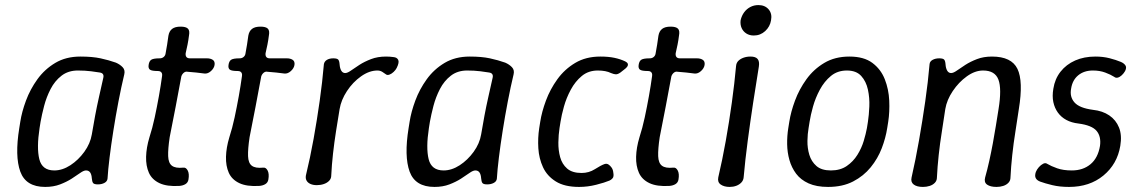

<svg xmlns="http://www.w3.org/2000/svg" viewBox="-20 -730 4482 757"><path d="M158 7Q82 7 60 -53.5Q38 -114 56 -225L60 -250Q66 -289 82.5 -333.5Q99 -378 127.5 -417.5Q156 -457 198 -482Q240 -507 297 -507Q344 -507 376.5 -500Q409 -493 437 -483Q453 -476 463.5 -465Q474 -454 470 -437Q458 -387 447 -329.5Q436 -272 427 -215Q418 -158 412 -109Q406 -60 404 -26Q403 -15 392 -9Q381 -3 366 -3Q351 -3 347 -8.5Q343 -14 342 -27Q341 -42 335.5 -50Q330 -58 319 -58Q310 -58 296 -48Q282 -38 262.5 -25.5Q243 -13 217 -3Q191 7 158 7ZM194 -58Q226 -58 257.5 -78.5Q289 -99 312.5 -131.5Q336 -164 342 -200Q348 -236 355 -273.5Q362 -311 370.5 -348.5Q379 -386 387 -422Q392 -441 374 -444Q363 -446 339 -449Q315 -452 287 -452Q249 -452 222.5 -431.5Q196 -411 179.5 -379Q163 -347 154 -312.5Q145 -278 140 -250L136 -225Q124 -147 135 -102.5Q146 -58 194 -58Z M687 3Q638 6 608.5 -8Q579 -22 567 -49Q555 -76 556 -112Q557 -148 569 -188Q581 -225 590 -267Q599 -309 606.5 -351Q614 -393 619 -430Q620 -436 618.5 -440.5Q617 -445 613 -447.5Q609 -450 603 -450Q578 -450 571 -455.5Q564 -461 566 -474Q568 -489 576.5 -494.5Q585 -500 610 -500Q619 -500 625.5 -505.5Q632 -511 633 -520Q636 -537 639 -554.5Q642 -572 644 -589Q647 -607 658.5 -616Q670 -625 692 -625Q713 -625 721 -617Q729 -609 725 -589Q723 -572 719.5 -554.5Q716 -537 712 -520Q710 -500 729 -500Q746 -500 763 -500Q780 -500 796 -500Q810 -500 819 -494Q828 -488 826 -474Q824 -461 812 -450Q800 -439 787 -440Q771 -442 754 -444Q737 -446 720 -447Q712 -449 705 -443.5Q698 -438 695 -429Q685 -374 672.5 -309Q660 -244 649 -189Q642 -142 643 -114.5Q644 -87 658 -76.5Q672 -66 702 -69Q713 -71 720 -58Q727 -45 723 -22Q721 -10 711 -4Q701 2 687 3Z M1002 3Q953 6 923.5 -8Q894 -22 882 -49Q870 -76 871 -112Q872 -148 884 -188Q896 -225 905 -267Q914 -309 921.5 -351Q929 -393 934 -430Q935 -436 933.5 -440.5Q932 -445 928 -447.5Q924 -450 918 -450Q893 -450 886 -455.5Q879 -461 881 -474Q883 -489 891.5 -494.5Q900 -500 925 -500Q934 -500 940.5 -505.5Q947 -511 948 -520Q951 -537 954 -554.5Q957 -572 959 -589Q962 -607 973.5 -616Q985 -625 1007 -625Q1028 -625 1036 -617Q1044 -609 1040 -589Q1038 -572 1034.5 -554.5Q1031 -537 1027 -520Q1025 -500 1044 -500Q1061 -500 1078 -500Q1095 -500 1111 -500Q1125 -500 1134 -494Q1143 -488 1141 -474Q1139 -461 1127 -450Q1115 -439 1102 -440Q1086 -442 1069 -444Q1052 -446 1035 -447Q1027 -449 1020 -443.5Q1013 -438 1010 -429Q1000 -374 987.5 -309Q975 -244 964 -189Q957 -142 958 -114.5Q959 -87 973 -76.5Q987 -66 1017 -69Q1028 -71 1035 -58Q1042 -45 1038 -22Q1036 -10 1026 -4Q1016 2 1002 3Z M1229 0Q1215 0 1204.5 -4.5Q1194 -9 1189 -17.5Q1184 -26 1186 -38Q1203 -108 1216.5 -183Q1230 -258 1240.5 -332.5Q1251 -407 1257 -477Q1259 -488 1269 -494Q1279 -500 1294 -500Q1309 -500 1313.5 -495Q1318 -490 1319 -476Q1320 -461 1325.5 -451.5Q1331 -442 1341 -442Q1350 -442 1364 -452Q1378 -462 1397.5 -474.5Q1417 -487 1443 -497Q1469 -507 1502 -507Q1510 -507 1517 -506.5Q1524 -506 1531 -505Q1545 -504 1550 -494Q1555 -484 1544 -462Q1540 -454 1532 -446.5Q1524 -439 1516 -436Q1508 -433 1503 -436Q1496 -441 1487.5 -446.5Q1479 -452 1468 -452Q1436 -452 1403.5 -429Q1371 -406 1348 -371Q1325 -336 1319 -300Q1312 -258 1305 -213.5Q1298 -169 1293 -124.5Q1288 -80 1286 -38Q1286 -26 1278 -17.5Q1270 -9 1257 -4.5Q1244 0 1229 0Z M1693 7Q1617 7 1595 -53.5Q1573 -114 1591 -225L1595 -250Q1601 -289 1617.5 -333.5Q1634 -378 1662.5 -417.5Q1691 -457 1733 -482Q1775 -507 1832 -507Q1879 -507 1911.5 -500Q1944 -493 1972 -483Q1988 -476 1998.5 -465Q2009 -454 2005 -437Q1993 -387 1982 -329.5Q1971 -272 1962 -215Q1953 -158 1947 -109Q1941 -60 1939 -26Q1938 -15 1927 -9Q1916 -3 1901 -3Q1886 -3 1882 -8.5Q1878 -14 1877 -27Q1876 -42 1870.5 -50Q1865 -58 1854 -58Q1845 -58 1831 -48Q1817 -38 1797.5 -25.5Q1778 -13 1752 -3Q1726 7 1693 7ZM1729 -58Q1761 -58 1792.5 -78.5Q1824 -99 1847.5 -131.5Q1871 -164 1877 -200Q1883 -236 1890 -273.5Q1897 -311 1905.5 -348.5Q1914 -386 1922 -422Q1927 -441 1909 -444Q1898 -446 1874 -449Q1850 -452 1822 -452Q1784 -452 1757.5 -431.5Q1731 -411 1714.5 -379Q1698 -347 1689 -312.5Q1680 -278 1675 -250L1671 -225Q1659 -147 1670 -102.5Q1681 -58 1729 -58Z M2263 7Q2206 7 2171.5 -14.5Q2137 -36 2121 -70.5Q2105 -105 2102.5 -145.5Q2100 -186 2106 -225L2110 -250Q2116 -289 2132.5 -333.5Q2149 -378 2177.5 -417.5Q2206 -457 2248 -482Q2290 -507 2347 -507Q2379 -507 2402.5 -502Q2426 -497 2445 -488Q2453 -484 2455 -479Q2457 -474 2453.5 -468Q2450 -462 2440 -455L2426 -444Q2416 -437 2408.5 -437Q2401 -437 2389 -442Q2369 -452 2337 -452Q2300 -452 2274 -430.5Q2248 -409 2230.5 -376.5Q2213 -344 2203.5 -310Q2194 -276 2190 -250L2186 -225Q2182 -199 2181.5 -168.5Q2181 -138 2188.5 -110.5Q2196 -83 2216 -65.5Q2236 -48 2273 -48Q2302 -48 2325.5 -63Q2349 -78 2363 -83Q2372 -86 2379 -81.5Q2386 -77 2391.5 -69Q2397 -61 2398 -50Q2401 -34 2395.5 -27.5Q2390 -21 2383 -18Q2364 -10 2330.5 -1.5Q2297 7 2263 7Z M2619 3Q2570 6 2540.5 -8Q2511 -22 2499 -49Q2487 -76 2488 -112Q2489 -148 2501 -188Q2513 -225 2522 -267Q2531 -309 2538.5 -351Q2546 -393 2551 -430Q2552 -436 2550.5 -440.5Q2549 -445 2545 -447.5Q2541 -450 2535 -450Q2510 -450 2503 -455.5Q2496 -461 2498 -474Q2500 -489 2508.5 -494.5Q2517 -500 2542 -500Q2551 -500 2557.5 -505.5Q2564 -511 2565 -520Q2568 -537 2571 -554.5Q2574 -572 2576 -589Q2579 -607 2590.5 -616Q2602 -625 2624 -625Q2645 -625 2653 -617Q2661 -609 2657 -589Q2655 -572 2651.5 -554.5Q2648 -537 2644 -520Q2642 -500 2661 -500Q2678 -500 2695 -500Q2712 -500 2728 -500Q2742 -500 2751 -494Q2760 -488 2758 -474Q2756 -461 2744 -450Q2732 -439 2719 -440Q2703 -442 2686 -444Q2669 -446 2652 -447Q2644 -449 2637 -443.5Q2630 -438 2627 -429Q2617 -374 2604.5 -309Q2592 -244 2581 -189Q2574 -142 2575 -114.5Q2576 -87 2590 -76.5Q2604 -66 2634 -69Q2645 -71 2652 -58Q2659 -45 2655 -22Q2653 -10 2643 -4Q2633 2 2619 3Z M2857 7Q2835 7 2821.5 -2.5Q2808 -12 2812 -31Q2828 -99 2841.5 -174.5Q2855 -250 2865.5 -326Q2876 -402 2882 -469Q2883 -482 2891 -490Q2899 -498 2911.5 -502.5Q2924 -507 2939 -507Q2959 -507 2967 -497.5Q2975 -488 2972 -468Q2961 -401 2949.5 -325.5Q2938 -250 2928 -174.5Q2918 -99 2912 -31Q2911 -19 2903 -10.5Q2895 -2 2883 2.5Q2871 7 2857 7ZM2952 -590Q2935 -590 2922.5 -598Q2910 -606 2904 -619.5Q2898 -633 2900 -650Q2904 -668 2914 -681.5Q2924 -695 2938.5 -702.5Q2953 -710 2970 -710Q2996 -710 3010.5 -693Q3025 -676 3020 -650Q3016 -625 2997 -607.5Q2978 -590 2952 -590Z M3478 -225Q3472 -186 3456.5 -145.5Q3441 -105 3413 -70.5Q3385 -36 3343.5 -14.5Q3302 7 3245 7Q3199 7 3168 -7Q3137 -21 3119 -45Q3101 -69 3092.5 -99Q3084 -129 3083.5 -161.5Q3083 -194 3088 -225L3092 -250Q3098 -289 3114.5 -333.5Q3131 -378 3159.5 -417.5Q3188 -457 3230 -482Q3272 -507 3329 -507Q3386 -507 3419.5 -482Q3453 -457 3468.5 -417.5Q3484 -378 3486 -333.5Q3488 -289 3482 -250ZM3402 -250Q3406 -276 3407.5 -310Q3409 -344 3402 -376.5Q3395 -409 3375.5 -430.5Q3356 -452 3319 -452Q3282 -452 3256 -430.5Q3230 -409 3212.5 -376.5Q3195 -344 3185.5 -310Q3176 -276 3172 -250L3168 -225Q3164 -203 3163.5 -174.5Q3163 -146 3171 -119.5Q3179 -93 3199 -75.5Q3219 -58 3256 -58Q3293 -58 3318.5 -75.5Q3344 -93 3360.5 -119.5Q3377 -146 3385.5 -174.5Q3394 -203 3398 -225Z M3645 -477Q3646 -488 3657 -494Q3668 -500 3683 -500Q3698 -500 3702.5 -495Q3707 -490 3708 -476Q3709 -461 3714.5 -451.5Q3720 -442 3730 -442Q3739 -442 3753 -452Q3767 -462 3786.5 -474.5Q3806 -487 3832 -497Q3858 -507 3891 -507Q3968 -507 3991.5 -458.5Q4015 -410 3997 -300Q3991 -258 3983.5 -211.5Q3976 -165 3971 -118.5Q3966 -72 3964 -30Q3964 -18 3956 -9.5Q3948 -1 3935.5 3Q3923 7 3909 7Q3885 7 3872 -2Q3859 -11 3864 -30Q3873 -62 3880.5 -96Q3888 -130 3894.5 -165Q3901 -200 3906.5 -234.5Q3912 -269 3917 -300Q3930 -380 3916.5 -416Q3903 -452 3856 -452Q3824 -452 3792 -429Q3760 -406 3736.5 -371Q3713 -336 3707 -300Q3701 -258 3693.5 -211.5Q3686 -165 3681 -118.5Q3676 -72 3674 -30Q3674 -18 3666 -9.5Q3658 -1 3645.5 3Q3633 7 3619 7Q3595 7 3582.5 -2.5Q3570 -12 3574 -30Q3590 -100 3603.5 -177Q3617 -254 3628 -330.5Q3639 -407 3645 -477Z M4195 7Q4158 7 4129 0Q4100 -7 4081 -14Q4068 -19 4063.5 -28Q4059 -37 4064 -52Q4068 -62 4076 -71Q4084 -80 4093 -84.5Q4102 -89 4109 -84Q4124 -75 4148 -66.5Q4172 -58 4206 -58Q4250 -58 4279.5 -82.5Q4309 -107 4317 -155Q4322 -192 4303.5 -214Q4285 -236 4232 -243Q4205 -246 4184.5 -257Q4164 -268 4151 -286Q4138 -304 4133 -327.5Q4128 -351 4133 -380Q4139 -419 4161.5 -447.5Q4184 -476 4219 -491.5Q4254 -507 4299 -507Q4329 -507 4354.5 -500.5Q4380 -494 4399 -486Q4411 -481 4417 -472.5Q4423 -464 4416 -450Q4411 -441 4403 -433.5Q4395 -426 4387 -424Q4379 -422 4373 -427Q4359 -436 4337.5 -444Q4316 -452 4289 -452Q4254 -452 4231 -433Q4208 -414 4203 -380Q4197 -348 4216.5 -326Q4236 -304 4289 -297Q4327 -293 4353.5 -275Q4380 -257 4392 -227Q4404 -197 4397 -155Q4385 -83 4330.5 -38Q4276 7 4195 7Z"/></svg>

Font: Winky Sans Light
Style: Italic
Weight: 300
Italic angle: -8.97852°
Designer: Simon Atzbach
Foundry: typofactur
Version: Version 1.205